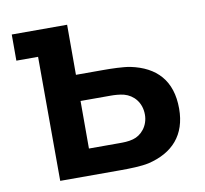

<svg xmlns="http://www.w3.org/2000/svg" viewBox="-67 -635 757 708"><g transform="rotate(-10 311.5 -281.0)"><path d="M431.3 -368.8C404.2 -374 360.4 -375 329.2 -375H228.1V-562.5H20.8V-464.6H102.1L103.1 0H330.2C362.5 0 407.3 -1 435.4 -7.3C527.1 -29.2 581.2 -87.5 581.2 -186.5C581.2 -291.7 526 -349 431.3 -368.8ZM393.8 -104.2C376 -99 356.2 -99 341.7 -99H228.1V-277.1H341.7C356.2 -277.1 374 -276 390.6 -271.9C425 -262.5 453.1 -232.3 453.1 -186.5C453.1 -143.8 425 -112.5 393.8 -104.2Z"/></g></svg>

Font: Manrope3 Bold
Style: Regular
Weight: 700
Designer: Mikhail Sharanda
Foundry: Mikhail Sharanda
Version: Version 3.000;PS 003.000;hotconv 1.0.88;makeotf.lib2.5.64775